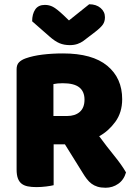

<svg xmlns="http://www.w3.org/2000/svg" viewBox="-20 -874 642 902"><path d="M232 -196V-4Q221 -1 197.5 2Q174 5 151 5Q128 5 110.5 1.5Q93 -2 81.5 -11Q70 -20 64 -36Q58 -52 58 -78V-549Q58 -570 69.5 -581.5Q81 -593 101 -600Q135 -612 180 -617.5Q225 -623 276 -623Q414 -623 484 -565Q554 -507 554 -408Q554 -346 522 -302Q490 -258 446 -234Q482 -185 517 -142Q552 -99 572 -64Q562 -29 535.5 -10.5Q509 8 476 8Q454 8 438 3Q422 -2 410 -11Q398 -20 388 -33Q378 -46 369 -61L285 -196ZM304 -778 399 -854Q432 -854 452.5 -836.5Q473 -819 473 -793Q473 -773 463.5 -759Q454 -745 427 -724L372 -682Q360 -673 344 -667.5Q328 -662 308 -662Q281 -662 259.5 -671Q238 -680 212 -703L131 -774Q131 -808 145.5 -829.5Q160 -851 191 -851Q211 -851 228.5 -842Q246 -833 278 -803ZM295 -329Q333 -329 355 -348.5Q377 -368 377 -406Q377 -444 352.5 -463.5Q328 -483 275 -483Q260 -483 251 -482Q242 -481 231 -479V-329Z"/></svg>

Font: Baloo Bhaijaan
Style: Regular
Weight: 400
Designer: Devika Bhansali and Ek Type
Foundry: Ek Type
Version: Version 1.443;PS 1.000;hotconv 16.6.51;makeotf.lib2.5.65220;